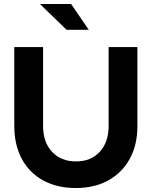

<svg xmlns="http://www.w3.org/2000/svg" viewBox="-20 -937 765 967"><path d="M362 10Q268 10 198 -28Q128 -66 90 -136.5Q52 -207 52 -302V-700H197V-302Q197 -221 242 -172.5Q287 -124 363 -124Q438 -124 482.5 -172.5Q527 -221 527 -302V-700H672V-302Q672 -207 633.5 -137Q595 -67 525.5 -28.5Q456 10 362 10ZM315 -787 181 -917H338L427 -787Z"/></svg>

Font: Red Hat Display
Style: Bold
Weight: 700
Designer: Pentagram, MCKL
Foundry: Pentagram, MCKL
Version: Version 1.023; ttfautohint (v1.8.3)